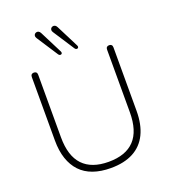

<svg xmlns="http://www.w3.org/2000/svg" viewBox="-166 -1061 1052 1189"><g transform="rotate(-20 360.0 -466.5)"><path d="M360 8Q294 8 243.5 -10Q193 -28 159.5 -63.5Q126 -99 108.5 -151Q91 -203 91 -271V-689Q91 -700 96.5 -705.5Q102 -711 112 -711Q122 -711 127.5 -705.5Q133 -700 133 -689V-277Q133 -154 190.5 -93.5Q248 -33 360 -33Q473 -33 530 -93.5Q587 -154 587 -277V-689Q587 -700 592.5 -705.5Q598 -711 608 -711Q618 -711 623.5 -705.5Q629 -700 629 -689V-271Q629 -181 598.5 -118.5Q568 -56 508 -24Q448 8 360 8ZM400 -766 309 -906Q303 -915 304 -922.5Q305 -930 309.5 -934.5Q314 -939 321 -940.5Q328 -942 335 -938.5Q342 -935 347 -925L422 -777Q425 -771 424 -766Q423 -761 418.5 -759Q414 -757 409 -758.5Q404 -760 400 -766ZM292 -766 201 -906Q195 -915 196 -922.5Q197 -930 201.5 -934.5Q206 -939 213 -940.5Q220 -942 227 -938.5Q234 -935 239 -925L314 -777Q317 -771 316 -766Q315 -761 310.5 -759Q306 -757 301 -758.5Q296 -760 292 -766Z"/></g></svg>

Font: Nunito ExtraLight
Style: Regular
Weight: 200
Designer: Vernon Adams
Foundry: Vernon Adams
Version: Version 3.602;April 4, 2023;FontCreator 14.0.0.2856 64-bit